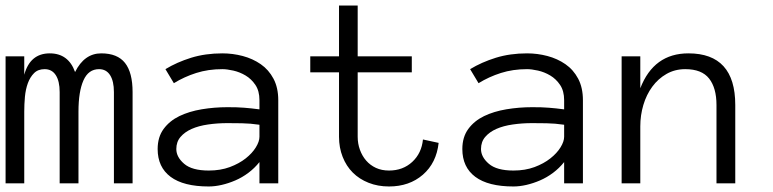

<svg xmlns="http://www.w3.org/2000/svg" viewBox="-20 -657 2769 688"><path d="M455.1 0H388.2V-327.1Q388.2 -366.2 374.5 -387.7Q360.8 -409.2 335 -409.2Q296.9 -409.2 279.1 -369.1Q261.2 -329.1 261.2 -256.8V0H193.8V-327.1Q193.8 -366.2 179.9 -387.7Q166 -409.2 140.1 -409.2Q116.2 -409.2 102.1 -395Q87.9 -380.9 79.8 -358.9Q71.8 -336.9 69.3 -310.1Q66.9 -283.2 66.9 -256.8V0H0V-455.1H66.9V-389.2Q87.9 -465.8 158.2 -465.8Q225.1 -465.8 249 -398.9Q282.2 -465.8 342.8 -465.8Q400.9 -465.8 428 -431.4Q455.1 -397 455.1 -327.1Z M544.9 -123Q544.9 -166 566.4 -195.1Q587.9 -224.1 622.8 -241Q657.7 -257.8 702.9 -265.4Q748 -272.9 794.9 -272.9Q813 -272.9 827.4 -272.5Q841.8 -272 854.7 -271Q867.7 -270 880.9 -268.6Q894 -267.1 909.7 -265.1V-297.9Q909.7 -331.1 895.3 -352.5Q880.9 -374 859.9 -386.5Q838.9 -398.9 815.9 -404.1Q793 -409.2 776.9 -409.2Q726.1 -409.2 683.1 -395.5Q640.1 -381.8 603 -358.9L572.8 -409.2Q613.8 -434.1 664.8 -450Q715.8 -465.8 776.9 -465.8Q814 -465.8 849.9 -456.3Q885.7 -446.8 914.3 -427Q942.9 -407.2 960 -375Q977.1 -342.8 977.1 -297.9V0H909.7V-76.2Q892.1 -54.2 869.9 -37.6Q847.7 -21 823.2 -10.5Q798.8 0 774.4 5.6Q750 11.2 728 11.2Q637.7 11.2 591.3 -23.4Q544.9 -58.1 544.9 -123ZM728 -45.9Q770 -45.9 803.5 -58.3Q836.9 -70.8 860.4 -89.4Q883.8 -107.9 896.7 -128.9Q909.7 -149.9 909.7 -167V-210Q877 -214.8 846.9 -215.3Q816.9 -215.8 794.9 -215.8Q758.8 -215.8 725.3 -210.9Q691.9 -206.1 667 -195.1Q642.1 -184.1 627 -166.5Q611.8 -148.9 611.8 -123Q611.8 -94.2 639.9 -70.1Q668 -45.9 728 -45.9Z M1551.8 -145Q1543.9 -73.2 1495.4 -31Q1446.8 11.2 1374 11.2Q1334 11.2 1300.8 -2Q1267.6 -15.1 1244.1 -38.6Q1220.7 -62 1207.8 -95Q1194.8 -127.9 1194.8 -167V-397.9H1091.8V-455.1H1194.8V-637.2H1261.7V-455.1H1455.6V-397.9H1261.7V-167Q1261.7 -142.1 1269.8 -120.1Q1277.8 -98.1 1292.2 -81.5Q1306.6 -64.9 1327.1 -55.4Q1347.7 -45.9 1374 -45.9Q1423.8 -45.9 1457.3 -76.9Q1490.7 -107.9 1495.6 -157.2Z M1636.7 -123Q1636.7 -166 1658.2 -195.1Q1679.7 -224.1 1714.6 -241Q1749.5 -257.8 1794.7 -265.4Q1839.8 -272.9 1886.7 -272.9Q1904.8 -272.9 1919.2 -272.5Q1933.6 -272 1946.5 -271Q1959.5 -270 1972.7 -268.6Q1985.8 -267.1 2001.5 -265.1V-297.9Q2001.5 -331.1 1987.1 -352.5Q1972.7 -374 1951.7 -386.5Q1930.7 -398.9 1907.7 -404.1Q1884.8 -409.2 1868.7 -409.2Q1817.9 -409.2 1774.9 -395.5Q1731.9 -381.8 1694.8 -358.9L1664.6 -409.2Q1705.6 -434.1 1756.6 -450Q1807.6 -465.8 1868.7 -465.8Q1905.8 -465.8 1941.7 -456.3Q1977.5 -446.8 2006.1 -427Q2034.7 -407.2 2051.8 -375Q2068.8 -342.8 2068.8 -297.9V0H2001.5V-76.2Q1983.9 -54.2 1961.7 -37.6Q1939.5 -21 1915 -10.5Q1890.6 0 1866.2 5.6Q1841.8 11.2 1819.8 11.2Q1729.5 11.2 1683.1 -23.4Q1636.7 -58.1 1636.7 -123ZM1819.8 -45.9Q1861.8 -45.9 1895.3 -58.3Q1928.7 -70.8 1952.1 -89.4Q1975.6 -107.9 1988.5 -128.9Q2001.5 -149.9 2001.5 -167V-210Q1968.8 -214.8 1938.7 -215.3Q1908.7 -215.8 1886.7 -215.8Q1850.6 -215.8 1817.1 -210.9Q1783.7 -206.1 1758.8 -195.1Q1733.9 -184.1 1718.8 -166.5Q1703.6 -148.9 1703.6 -123Q1703.6 -94.2 1731.7 -70.1Q1759.8 -45.9 1819.8 -45.9Z M2614.7 0H2547.4V-280.8Q2547.4 -341.8 2521 -375.5Q2494.6 -409.2 2435.5 -409.2Q2398.4 -409.2 2368.4 -392.1Q2338.4 -375 2317.4 -346.4Q2296.4 -317.9 2285.4 -281Q2274.4 -244.1 2274.4 -204.1V0H2207.5V-455.1H2274.4V-340.8Q2322.8 -465.8 2446.8 -465.8Q2614.7 -465.8 2614.7 -280.8Z"/></svg>

Font: Anonymous Pro
Style: Regular
Weight: 400
Monospace: yes
Designer: Mark Simonson
Version: Version 1.002